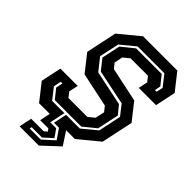

<svg xmlns="http://www.w3.org/2000/svg" viewBox="-247 -819 1112 1112"><g transform="rotate(45 309.5 -263.0)"><path d="M120.5 174.5 137 96H239.5L258 80L246.5 65H179.5L193 0H105.5L24.5 -103L51.5 -229H193L180.5 -172L204.5 -141.5H359.5L396.5 -172L409 -229L385 -259.5L173.5 -304.5L92.5 -407.5L132.5 -597L257.5 -700H538L619 -597L592.5 -471H451L463 -528L439 -558.5H296.5L259 -528L248 -476.5L272.5 -446L484 -401L565 -298L523.5 -103L398.5 0H327L379.5 80L278 174.5ZM170.5 142H261.5L329.5 80L287.5 19H246.5L264 -63H376L463.5 -135L493 -275.5L444.5 -337.5L228.5 -382.5L178 -446.5L202 -560L278.5 -622H488L533.5 -565L526 -528.5H540L548.5 -569L496 -636H276.5L189 -564L163 -442.5L221.5 -368.5L436.5 -323.5L478.5 -271.5L450 -139L374 -77H157.5L111.5 -134L120.5 -176.5H106.5L97 -130L149.5 -63H250L229.5 32.5H278L311.5 80L258 128.5H173.5Z"/></g></svg>

Font: Tourney Thin
Style: Bold Italic
Weight: 700
Italic angle: -12°
Version: Version 1.015